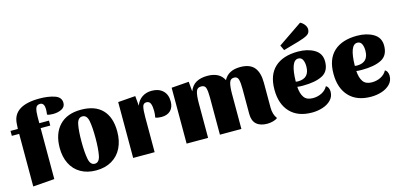

<svg xmlns="http://www.w3.org/2000/svg" viewBox="-69 -1221 3532 1693"><g transform="rotate(-15 1696.5 -374.5)"><path d="M1 -465V-510H68L71 -559Q81 -720 321 -720Q399 -720 457.5 -700.5Q516 -681 516 -629Q516 -592 482.5 -574.5Q449 -557 403 -557Q390 -557 373 -559Q356 -561 349 -566Q351 -577 352 -591Q353 -605 353 -616Q353 -641 343.5 -657Q334 -673 314 -673Q282 -673 273 -645Q264 -617 264 -568V-510H352V-465H264V0L68 15V-465Z M909 -262Q909 -177 877.5 -113Q846 -49 785.5 -13.5Q725 22 642 22Q561 22 502 -12Q443 -46 412 -108Q381 -170 381 -252Q381 -382 450.5 -456Q520 -530 648 -530Q776 -530 842.5 -461Q909 -392 909 -262ZM709 -257Q709 -354 698 -412Q687 -470 645 -470Q604 -470 592.5 -411.5Q581 -353 581 -257Q581 -160 592.5 -99Q604 -38 645 -38Q686 -38 697.5 -99Q709 -160 709 -257Z M1180 -320V0H984V-510L1143 -522L1151 -432Q1168 -479 1205.5 -504.5Q1243 -530 1294 -530Q1358 -530 1395.5 -494.5Q1433 -459 1433 -396Q1433 -343 1403 -313.5Q1373 -284 1320 -284Q1307 -284 1289 -286.5Q1271 -289 1264 -294Q1270 -320 1270 -353Q1270 -393 1260.5 -418.5Q1251 -444 1223 -444Q1194 -444 1187 -412.5Q1180 -381 1180 -320Z M1639 -432Q1659 -484 1700 -507Q1741 -530 1802 -530Q1913 -530 1952 -451Q1993 -530 2102 -530Q2190 -530 2229.5 -482.5Q2269 -435 2269 -342V-117Q2269 -52 2300 -12Q2285 1 2258 8Q2231 15 2207 15Q2142 15 2107.5 -16Q2073 -47 2073 -110V-340Q2073 -394 2065 -424Q2057 -454 2026 -454Q1991 -454 1981.5 -417.5Q1972 -381 1972 -320V0H1776V-340Q1776 -395 1768 -424.5Q1760 -454 1726 -454Q1688 -454 1678 -418.5Q1668 -383 1668 -320V0H1472V-510L1631 -522Z M2817 -115Q2817 -70 2787 -39Q2757 -8 2710.5 7Q2664 22 2613 22Q2484 22 2413.5 -52.5Q2343 -127 2343 -259Q2343 -393 2417.5 -461.5Q2492 -530 2629 -530Q2717 -530 2778 -494Q2839 -458 2839 -385Q2839 -295 2774 -261.5Q2709 -228 2595 -228Q2562 -228 2544 -231Q2548 -168 2572.5 -133.5Q2597 -99 2653 -99Q2696 -99 2733 -117.5Q2770 -136 2789 -171Q2803 -164 2810 -148.5Q2817 -133 2817 -115ZM2543 -278Q2551 -276 2567 -276Q2668 -278 2668 -385Q2668 -421 2656 -445.5Q2644 -470 2616 -470Q2546 -470 2543 -278ZM2768 -697Q2768 -663 2740 -646.5Q2712 -630 2657 -614L2516 -574L2494 -621L2714 -771Q2736 -761 2752 -740Q2768 -719 2768 -697Z M3356 -115Q3356 -70 3326 -39Q3296 -8 3249.5 7Q3203 22 3152 22Q3023 22 2952.5 -52.5Q2882 -127 2882 -259Q2882 -393 2956.5 -461.5Q3031 -530 3168 -530Q3256 -530 3317 -494Q3378 -458 3378 -385Q3378 -295 3313 -261.5Q3248 -228 3134 -228Q3101 -228 3083 -231Q3087 -168 3111.5 -133.5Q3136 -99 3192 -99Q3235 -99 3272 -117.5Q3309 -136 3328 -171Q3342 -164 3349 -148.5Q3356 -133 3356 -115ZM3082 -278Q3090 -276 3106 -276Q3207 -278 3207 -385Q3207 -421 3195 -445.5Q3183 -470 3155 -470Q3085 -470 3082 -278Z"/></g></svg>

Font: Sansita ExtraBold
Style: Regular
Weight: 800
Designer: Pablo Cosgaya
Foundry: Omnibus-Type
Version: Version 1.006